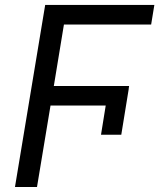

<svg xmlns="http://www.w3.org/2000/svg" viewBox="-20 -747 671 767"><path d="M494.3 -392 464.5 -208.8H383.5L402.3 -325.3H181.8L127.8 0H39.8L160.5 -727.3H596.6L583.8 -649.1H235.4L195 -403.4H495.7L494 -392Z"/></svg>

Font: Inter UI
Style: Italic
Weight: 400
Italic angle: -9.39999°
Designer: Rasmus Andersson
Foundry: rsms
Version: 3.2;8d6f07862